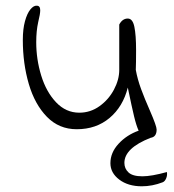

<svg xmlns="http://www.w3.org/2000/svg" viewBox="-20 -489 609 673"><path d="M550 150Q514 164 477 164Q429 164 398 140.5Q367 117 367 83Q367 46 395.5 15Q424 -16 466 -31Q458 -48 450 -81Q442 -114 428 -182Q411 -115 364 -75.5Q317 -36 249 -36Q187 -36 144.5 -79.5Q102 -123 81 -194.5Q60 -266 60 -349Q60 -387 67.5 -414.5Q75 -442 86.5 -456Q98 -470 109 -469Q121 -469 121 -453Q121 -440 114 -412Q107 -381 107 -341Q107 -281 124.5 -224Q142 -167 176.5 -130.5Q211 -94 258 -94Q297 -94 329 -117Q361 -140 379.5 -175Q398 -210 398 -244V-403Q409 -424 428 -424Q445 -424 451 -395Q457 -366 457 -313Q457 -268 456 -244Q462 -211 474.5 -177Q487 -143 506 -100Q529 -47 529 -35Q529 -9 508 -6Q416 30 416 82Q416 102 430.5 115.5Q445 129 479 129Q511 129 565 114Q567 125 562.5 136Q558 147 550 150Z"/></svg>

Font: Indie Flower
Style: Regular
Weight: 400
Designer: Kimberly Geswein
Foundry: Kimberly Geswein
Version: Version 2.000